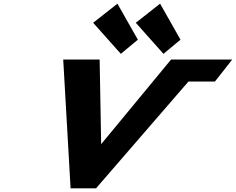

<svg xmlns="http://www.w3.org/2000/svg" viewBox="-20 -1027 1284 1045"><path d="M730.3 -811 637.6 -734 487 -903 619.2 -1007ZM962.4 -811 869.7 -734 719.1 -903 851.3 -1007ZM364.2 -1.9H502.6L1005.7 -583.3H1149.9L1244.1 -703.1H911.2L530.6 -242.4L522.3 -703.1H324.1Z"/></svg>

Font: Hussar
Style: BdWideOblFour
Weight: 700
Foundry: Cannot Into Space Fonts
Version: Version 2.00